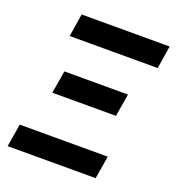

<svg xmlns="http://www.w3.org/2000/svg" viewBox="-133 -841 866 947"><g transform="rotate(20 300.0 -367.5)"><path d="M115 -615 134 -735H596L577 -615ZM464 -323H130L150 -442H484ZM13 0 33 -120H495L475 0Z"/></g></svg>

Font: Iosevka SS04 Heavy Extended
Style: Italic
Weight: 900
Width: 7
Italic angle: -9°
Monospace: yes
Designer: Belleve Invis
Foundry: Belleve Invis
Version: Version 19.0.0; ttfautohint (v1.8.4)